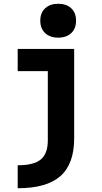

<svg xmlns="http://www.w3.org/2000/svg" viewBox="-20 -780 540 1020"><path d="M74 98Q160 98 197 67Q234 36 234 -34V-402H74V-520H374V-45Q374 91 301 155.5Q228 220 74 220ZM289 -580Q246 -580 220 -604Q194 -628 194 -670Q194 -712 220 -736Q246 -760 289 -760Q333 -760 358.5 -736Q384 -712 384 -670Q384 -628 358.5 -604Q333 -580 289 -580Z"/></svg>

Font: M PLUS 1 Code
Style: Regular
Weight: 400
Designer: Coji Morishita
Foundry: UNDERFOREST DESIGN
Version: Version 1.005